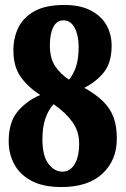

<svg xmlns="http://www.w3.org/2000/svg" viewBox="-20 -744 506 774"><path d="M228 10Q153 10 106 -15.5Q59 -41 37 -83Q15 -125 15 -174Q15 -252 51.5 -295Q88 -338 142 -361Q93 -393 63.5 -434Q34 -475 34 -542Q34 -592 54.5 -633.5Q75 -675 120 -699.5Q165 -724 239 -724Q303 -724 345.5 -702Q388 -680 409 -643Q430 -606 430 -560Q430 -494 401 -455.5Q372 -417 320 -390Q368 -363 396.5 -334.5Q425 -306 438 -270.5Q451 -235 451 -185Q451 -98 393 -44Q335 10 228 10ZM258 -423Q274 -441 285.5 -472.5Q297 -504 297 -556Q297 -601 281 -631.5Q265 -662 236 -662Q209 -662 195 -635Q181 -608 181 -561Q181 -509 202.5 -477Q224 -445 258 -423ZM232 -52Q262 -52 280.5 -81.5Q299 -111 299 -166Q299 -215 271.5 -253Q244 -291 196 -324Q175 -301 163 -266.5Q151 -232 151 -183Q151 -116 175 -84Q199 -52 232 -52Z"/></svg>

Font: Noto Serif Lao ExtraCondensed Black
Style: Regular
Weight: 900
Width: 2
Designer: Monotype Design Team
Foundry: Monotype Imaging Inc.
Version: Version 2.003; ttfautohint (v1.8.4.7-5d5b)